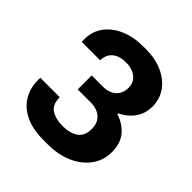

<svg xmlns="http://www.w3.org/2000/svg" viewBox="-188 -838 991 991"><g transform="rotate(45 307.5 -343.0)"><path d="M276 10Q197 10 144 -16Q91 -42 64.5 -87Q38 -132 38 -187V-206H180Q180 -152 212.5 -131.5Q245 -111 296 -111Q349 -111 381 -133.5Q413 -156 413 -207Q413 -239 399.5 -259.5Q386 -280 363.5 -290Q341 -300 313 -300H217V-402H300Q327 -402 349 -412Q371 -422 384 -442Q397 -462 397 -492Q397 -519 383.5 -537.5Q370 -556 347 -565.5Q324 -575 295 -575Q247 -575 220 -552Q193 -529 193 -488H58V-510Q58 -564 88.5 -606Q119 -648 173.5 -672Q228 -696 298 -696H321Q389 -696 441.5 -672Q494 -648 523.5 -606Q553 -564 553 -511Q553 -475 540 -446Q527 -417 504.5 -396Q482 -375 453 -361V-354Q504 -338 537.5 -299.5Q571 -261 571 -195Q571 -136 537.5 -89.5Q504 -43 444.5 -16.5Q385 10 307 10Z"/></g></svg>

Font: Chivo Medium
Style: Bold
Weight: 700
Version: Version 2.002